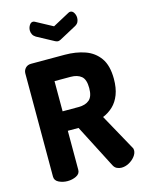

<svg xmlns="http://www.w3.org/2000/svg" viewBox="-141 -1053 866 1143"><g transform="rotate(-15 292.0 -482.0)"><path d="M463 6Q448 6 434.5 -0.5Q421 -7 413 -23L276 -289H210V-48Q210 -24 185.5 -12Q161 0 132 0Q103 0 78.5 -12Q54 -24 54 -48V-684Q54 -703 67 -717Q80 -731 102 -731H309Q378 -731 433.5 -711.5Q489 -692 522 -645.5Q555 -599 555 -517Q555 -461 539.5 -420.5Q524 -380 496.5 -354Q469 -328 434 -314L556 -93Q559 -89 560 -84Q561 -79 561 -75Q561 -56 546 -37Q531 -18 508.5 -6Q486 6 463 6ZM210 -409H309Q351 -409 375 -429.5Q399 -450 399 -502Q399 -555 375 -575Q351 -595 309 -595H210ZM292 -819Q285 -819 275 -824L171 -880Q158 -888 152 -899.5Q146 -911 146 -924Q146 -941 155 -955.5Q164 -970 177 -970Q182 -970 188 -967L292 -911L396 -967Q402 -970 407 -970Q421 -970 429.5 -955.5Q438 -941 438 -924Q438 -911 432.5 -899.5Q427 -888 413 -880L309 -824Q299 -819 292 -819Z"/></g></svg>

Font: Dosis ExtraBold
Style: Regular
Weight: 800
Designer: EdgarTolentino, PabloImpallari, IginoMarini
Foundry: EdgarTolentino, PabloImpallari, IginoMarini
Version: Version 3.001; ttfautohint (v1.8.2)